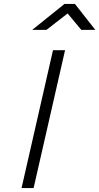

<svg xmlns="http://www.w3.org/2000/svg" viewBox="-20 -951 502 971"><path d="M248 -697H309L150 0H89ZM306 -931H359L462 -800H391L322 -883L215 -800H143Z"/></svg>

Font: Panefresco 250wt
Style: Italic
Weight: 300
Version: Version 1.000